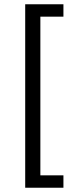

<svg xmlns="http://www.w3.org/2000/svg" viewBox="-20 -720 342 899"><path d="M277 159H98V-700H277V-642H169V101H277Z"/></svg>

Font: A Tai Tham KH New
Style: Regular
Weight: 400
Designer: Sangdang Kengtung
Foundry: Sangdang Kengtung
Version: Version 1.002